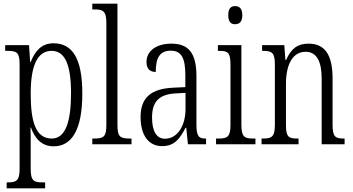

<svg xmlns="http://www.w3.org/2000/svg" viewBox="-20 -780 1906 1038"><path d="M16 238H224V206H210C165 206 146 199 146 135V24C146 -23 146 -63 145 -91H147C169 -30 206 11 270 11C368 11 425 -78 425 -274C425 -465 371 -546 269 -546C205 -546 169 -504 146 -445H143L137 -536H8V-505H20C70 -505 86 -497 86 -433V133C86 199 67 206 21 206H16ZM260 -31C172 -31 146 -124 146 -274C146 -419 179 -505 259 -505C332 -505 364 -429 364 -276C364 -124 335 -31 260 -31Z M479 0H691V-31H684C630 -31 615 -39 615 -105V-760H479V-729H491C535 -729 555 -722 555 -656V-105C555 -39 540 -31 486 -31H479Z M856 10C925 10 953 -32 983 -89H987L996 0H1094V-31H1091C1054 -31 1042 -44 1042 -108V-369C1042 -497 996 -544 907 -544C824 -544 772 -504 772 -445C772 -410 789 -391 822 -391C822 -466 843 -506 903 -506C964 -506 982 -461 982 -372V-309L918 -306C798 -301 740 -253 740 -148C740 -41 789 10 856 10ZM872 -30C823 -30 802 -76 802 -145C802 -225 835 -270 929 -275L983 -278V-191C983 -100 939 -30 872 -30Z M1251 -649C1273 -649 1290 -661 1290 -698C1290 -735 1273 -747 1251 -747C1229 -747 1214 -735 1214 -698C1214 -661 1229 -649 1251 -649ZM1148 0H1361V-31H1350C1301 -31 1285 -40 1285 -106V-536H1158V-505H1166C1213 -505 1226 -495 1226 -430V-104C1226 -40 1209 -31 1161 -31H1148Z M1394 0H1594V-31H1588C1542 -31 1526 -38 1526 -103V-326C1526 -433 1563 -500 1632 -500C1695 -500 1719 -443 1719 -355V0H1843V-31H1839C1794 -31 1778 -39 1778 -105V-355C1778 -486 1735 -544 1648 -544C1588 -544 1553 -516 1527 -456H1523L1517 -536H1397V-505H1402C1448 -505 1466 -497 1466 -433V-105C1466 -39 1448 -31 1401 -31H1394Z"/></svg>

Font: Noto Serif Armenian ExtraCondensed Light
Style: Regular
Weight: 300
Width: 2
Designer: Monotype Design Team
Foundry: Monotype Imaging Inc.
Version: Version 2.008